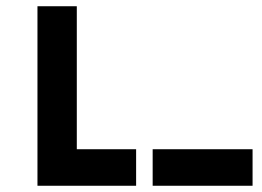

<svg xmlns="http://www.w3.org/2000/svg" viewBox="-20 -595 839 615"><path d="M100 -575H226V-117H416V0H100V-575ZM469 -117V0H789V-117H469Z"/></svg>

Font: Wallpoet
Style: Regular
Weight: 400
Designer: Lars Berggren
Foundry: Lars Berggren
Version: Version 1.000